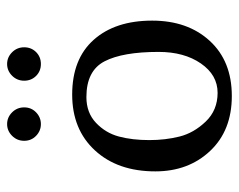

<svg xmlns="http://www.w3.org/2000/svg" viewBox="-86 -576 672 540"><g transform="rotate(-90 250.0 -306.0)"><path d="M38 -205Q38 -311 97 -375Q156 -439 254 -439Q354 -439 408 -378.5Q462 -318 462 -214Q462 -114 405 -52Q348 10 250 10Q153 10 95.5 -51Q38 -112 38 -205ZM247 -399Q203 -399 174.5 -372Q146 -345 136 -307.5Q126 -270 126 -222Q126 -177 136 -137Q146 -97 178 -63.5Q210 -30 259 -30Q309 -30 341.5 -77Q374 -124 374 -196Q374 -297 347.5 -348Q321 -399 247 -399ZM138 -540.5Q124 -554 124 -574Q124 -594 138 -608Q152 -622 171 -622Q190 -622 204 -608Q218 -594 218 -574Q218 -554 204 -540.5Q190 -527 171 -527Q152 -527 138 -540.5ZM306.5 -540.5Q293 -554 293 -574Q293 -594 307 -608Q321 -622 340 -622Q359 -622 373 -608Q387 -594 387 -574Q387 -554 373.5 -540.5Q360 -527 340 -527Q320 -527 306.5 -540.5Z"/></g></svg>

Font: Libertinus Sans
Style: Regular
Weight: 400
Designer: Philipp H. Poll
Foundry: Khaled Hosny
Version: Version 6.1